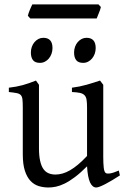

<svg xmlns="http://www.w3.org/2000/svg" viewBox="-20 -833 570 868"><path d="M522 -40Q503.9 -28.3 487.3 -18.3Q470.7 -8.3 456.5 -1Q442.4 6.3 431.6 10.5Q420.9 14.6 415 14.6Q397.9 14.6 387.2 -8.1Q376.5 -30.8 373.5 -81.1Q343.3 -50.8 318.1 -32Q293 -13.2 271.7 -2.9Q250.5 7.3 232.7 11Q214.8 14.6 199.2 14.6Q176.3 14.6 155.3 8.3Q134.3 2 118.2 -14.9Q102.1 -31.7 92.5 -61Q83 -90.3 83 -136.2V-347.2Q83 -370.6 81.5 -383.5Q80.1 -396.5 74 -403.1Q67.9 -409.7 55.2 -412.1Q42.5 -414.6 20 -417V-436.5Q37.6 -438.5 53 -441.4Q68.4 -444.3 82.8 -448.2Q97.2 -452.1 111.8 -457.3Q126.5 -462.4 142.6 -468.8L156.2 -449.7V-163.1Q156.2 -128.9 161.4 -106Q166.5 -83 176 -69.3Q185.5 -55.7 199.5 -49.8Q213.4 -43.9 231 -43.9Q246.6 -43.9 262.9 -48.6Q279.3 -53.2 296.6 -63.2Q314 -73.2 333 -89.1Q352.1 -105 373.5 -127.9V-347.2Q373.5 -369.1 371.3 -382.3Q369.1 -395.5 361.8 -402.8Q354.5 -410.2 341.1 -413.1Q327.6 -416 305.2 -417V-436.5Q340.3 -440.9 372.6 -450.2Q404.8 -459.5 432.1 -468.8L446.8 -449.7V-124Q446.8 -93.8 449 -74.7Q451.2 -55.7 458 -50.8Q463.9 -46.9 478 -49.1Q492.2 -51.3 517.1 -62ZM412.6 -615.7Q412.6 -602.1 408.2 -589.8Q403.8 -577.6 396.2 -568.6Q388.7 -559.6 378.4 -554.2Q368.2 -548.8 356 -548.8Q334 -548.8 324.5 -561Q314.9 -573.2 314.9 -595.7Q314.9 -609.4 319.3 -621.6Q323.7 -633.8 331.5 -642.8Q339.4 -651.9 349.4 -657Q359.4 -662.1 371.1 -662.1Q412.6 -662.1 412.6 -615.7ZM217.3 -615.7Q217.3 -602.1 212.9 -589.8Q208.5 -577.6 200.9 -568.6Q193.4 -559.6 183.1 -554.2Q172.9 -548.8 160.6 -548.8Q138.7 -548.8 129.2 -561Q119.6 -573.2 119.6 -595.7Q119.6 -609.4 124 -621.6Q128.4 -633.8 136.2 -642.8Q144 -651.9 154.1 -657Q164.1 -662.1 175.8 -662.1Q217.3 -662.1 217.3 -615.7ZM436 -801.3Q435.1 -795.9 432.6 -788.8Q430.2 -781.7 427.2 -774.7Q424.3 -767.6 421.6 -760.7Q418.9 -753.9 417 -749.5H116.7L106 -761.7Q106.9 -767.1 109.4 -773.9Q111.8 -780.8 114.7 -787.8Q117.7 -794.9 120.6 -801.5Q123.5 -808.1 126 -813H425.3Z"/></svg>

Font: Noto Serif Devanagari
Style: Bold
Weight: 700
Designer: Monotype Design Team
Foundry: Monotype Imaging Inc.
Version: Version 1.01